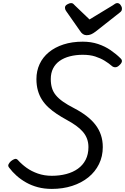

<svg xmlns="http://www.w3.org/2000/svg" viewBox="-20 -1205 810 1244"><path d="M316 19Q267 19 225.5 8Q184 -3 149.5 -22.5Q115 -42 87.5 -66.5Q60 -91 39 -119Q30 -130 35.5 -141Q41 -152 51 -161Q65 -172 76 -175Q87 -178 96 -168Q120 -141 152 -118Q184 -95 225.5 -80.5Q267 -66 316 -66Q366 -66 409.5 -77.5Q453 -89 485 -112Q517 -135 535 -170Q553 -205 553 -252Q553 -281 544 -305.5Q535 -330 517 -351Q499 -372 472.5 -391Q446 -410 411 -429Q378 -447 348.5 -466.5Q319 -486 294.5 -508.5Q270 -531 252.5 -558Q235 -585 225.5 -618.5Q216 -652 216 -693Q216 -745 236.5 -789.5Q257 -834 296.5 -866.5Q336 -899 391.5 -917Q447 -935 516 -935Q570 -935 615 -920Q660 -905 696.5 -880Q733 -855 761 -827Q772 -817 769.5 -805.5Q767 -794 753 -782Q742 -771 730.5 -769.5Q719 -768 708 -775Q685 -795 658 -811.5Q631 -828 597 -839Q563 -850 516 -850Q471 -850 432.5 -840Q394 -830 366.5 -810.5Q339 -791 324 -761.5Q309 -732 309 -693Q309 -661 316.5 -635.5Q324 -610 341.5 -588.5Q359 -567 388 -546.5Q417 -526 460 -504Q506 -480 540.5 -453.5Q575 -427 598.5 -396.5Q622 -366 634 -330Q646 -294 646 -252Q646 -192 621.5 -142Q597 -92 552.5 -56Q508 -20 447.5 -0.5Q387 19 316 19ZM740 -1185Q752 -1185 761 -1173Q770 -1161 770 -1150Q770 -1140 767 -1135Q764 -1130 759 -1126L599 -1000Q583 -988 570 -982.5Q557 -977 541 -977Q528 -977 517.5 -984Q507 -991 499 -1004L408 -1134Q403 -1142 402 -1147Q401 -1152 401 -1156Q401 -1168 415.5 -1176.5Q430 -1185 440 -1185Q450 -1185 455 -1180Q460 -1175 466 -1169L560 -1079L710 -1170Q717 -1174 724 -1179.5Q731 -1185 740 -1185Z"/></svg>

Font: Playwrite DE LA
Style: Regular
Weight: 400
Designer: Veronika Burian, José Scaglione
Foundry: TypeTogether
Version: Version 1.002